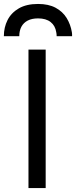

<svg xmlns="http://www.w3.org/2000/svg" viewBox="-46 -951 385 971"><path d="M98 0V-700H185V0ZM-26.5 -768Q-26.5 -812.5 -7.8 -849.5Q11 -886.5 49.5 -908.8Q88 -931 146.5 -931Q199.5 -931 235.2 -911.8Q271 -892.5 291 -860Q311 -827.5 317.5 -788Q318.5 -783.5 318.5 -778.5Q318.5 -773.5 318.5 -768H240.5Q240.5 -773.5 240 -778.5Q239.5 -783.5 238.5 -788Q233.5 -821 210 -839.5Q186.5 -858 146.5 -858Q115.5 -858 94.2 -847Q73 -836 62.2 -815.8Q51.5 -795.5 51.5 -768Z"/></svg>

Font: Overpass
Style: Regular
Weight: 400
Designer: Delve Withrington, Dave Bailey, Thomas Jockin
Foundry: Delve Fonts LLC
Version: Version 4.000